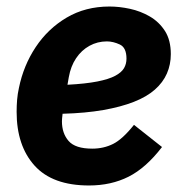

<svg xmlns="http://www.w3.org/2000/svg" viewBox="-20 -557 555 589"><path d="M253 12Q141 12 86 -49Q31 -110 31 -214Q31 -233 32.5 -251Q34 -269 38 -287Q52 -356 89.5 -412.5Q127 -469 184.5 -503Q242 -537 316 -537Q346 -537 378.5 -530Q411 -523 439.5 -506.5Q468 -490 486 -462Q504 -434 504 -391Q504 -359 492 -331.5Q480 -304 455 -282Q430 -260 390.5 -244.5Q351 -229 297 -219.5Q243 -210 172 -208Q171 -199 170.5 -194Q170 -189 170 -185Q170 -148 190.5 -124.5Q211 -101 263 -101Q298 -101 327 -115.5Q356 -130 391 -174L477 -106Q428 -42 374.5 -15Q321 12 253 12ZM308 -430Q279 -430 254.5 -416.5Q230 -403 213.5 -378.5Q197 -354 191 -320L187 -297Q243 -300 278.5 -307Q314 -314 333.5 -324.5Q353 -335 360.5 -348Q368 -361 368 -377Q368 -411 347.5 -420.5Q327 -430 308 -430Z"/></svg>

Font: IBM Plex Sans Var
Style: Italic
Weight: 400
Italic angle: -11.31°
Designer: Mike Abbink, Paul van der Laan, Pieter van Rosmalen
Foundry: Bold Monday
Version: Version 1.001